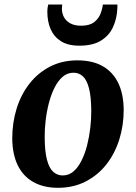

<svg xmlns="http://www.w3.org/2000/svg" viewBox="-20 -838 616 870"><path d="M331 -564.5Q398.5 -564.5 444.8 -538.5Q491 -512.5 515.5 -462.5Q540 -412.5 540.5 -340Q540.5 -269.5 520.5 -205.8Q500.5 -142 462 -93Q423.5 -44 368 -15.5Q312.5 13 243 13Q177.5 13 131 -13.2Q84.5 -39.5 60.2 -89.5Q36 -139.5 35.5 -211Q35.5 -282.5 55.5 -346.5Q75.5 -410.5 114 -459.5Q152.5 -508.5 207.2 -536.5Q262 -564.5 331 -564.5ZM313 -508.5Q285 -508.5 263.8 -490Q242.5 -471.5 227 -440.5Q211.5 -409.5 201.5 -371Q191.5 -332.5 186.8 -292Q182 -251.5 182.5 -214Q183 -151 193 -113.5Q203 -76 221.2 -59.5Q239.5 -43 264 -43Q292 -43 313 -61.2Q334 -79.5 349.5 -110.5Q365 -141.5 374.8 -180Q384.5 -218.5 389.2 -259.2Q394 -300 393.5 -338Q393 -401 383.2 -438.2Q373.5 -475.5 355.8 -492Q338 -508.5 313 -508.5ZM339.5 -631Q287.5 -631 255.8 -651.5Q224 -672 209.2 -706.5Q194.5 -741 194.5 -784Q194.5 -794.5 195.8 -803.2Q197 -812 198.5 -817.5H262Q261.5 -813 261 -808Q260.5 -803 260.5 -797Q260.5 -778.5 269.5 -761Q278.5 -743.5 298 -732.5Q317.5 -721.5 348 -721.5Q385.5 -721.5 406 -737.2Q426.5 -753 435.2 -775.2Q444 -797.5 446 -817.5H512Q512 -813.5 512 -808.2Q512 -803 511.5 -797Q509.5 -753.5 492.2 -715.5Q475 -677.5 438 -654.2Q401 -631 339.5 -631Z"/></svg>

Font: Merriweather 28pt
Style: Bold Italic
Weight: 700
Italic angle: -7.8°
Version: Version 2.101